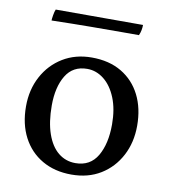

<svg xmlns="http://www.w3.org/2000/svg" viewBox="-75 -695 681 769"><g transform="rotate(10 266.0 -311.0)"><path d="M266 9Q198 9 147 -20.5Q96 -50 68 -103.5Q40 -157 40 -229Q40 -297 69 -351Q98 -405 149 -436Q200 -467 266 -467Q337 -467 387.5 -437Q438 -407 465 -353.5Q492 -300 492 -229Q492 -161 463.5 -107Q435 -53 384.5 -22Q334 9 266 9ZM274 -39Q334 -39 363 -88.5Q392 -138 392 -217Q392 -279 373.5 -324.5Q355 -370 324 -394.5Q293 -419 256 -419Q198 -419 169.5 -372Q141 -325 141 -250Q141 -183 157.5 -135.5Q174 -88 204 -63.5Q234 -39 274 -39ZM81 -585Q81 -591 83.5 -606.5Q86 -622 90 -631H445Q445 -621 443 -610Q441 -599 436 -588Q420 -588 368 -588Q316 -588 241.5 -587.5Q167 -587 81 -585Z"/></g></svg>

Font: Vollkorn
Style: Regular
Weight: 400
Designer: Friedrich Althausen
Foundry: Friedrich Althausen
Version: Version 5.001